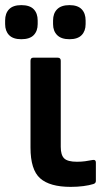

<svg xmlns="http://www.w3.org/2000/svg" viewBox="-55 -717 411 749"><path d="M221 12Q139 12 101.5 -21.5Q64 -55 64 -141V-480Q64 -492 75 -492H170Q182 -492 182 -480V-144Q182 -112 195.5 -99Q209 -86 245 -86Q262 -86 277 -88Q292 -90 307 -93Q319 -95 319 -83V-11Q319 -2 309 1Q293 6 270 9Q247 12 221 12ZM28 -564Q-4 -564 -19.5 -580Q-35 -596 -35 -623V-637Q-35 -665 -19.5 -681Q-4 -697 28 -697Q61 -697 76.5 -681Q92 -665 92 -637V-623Q92 -596 76.5 -580Q61 -564 28 -564ZM216 -564Q184 -564 168 -580Q152 -596 152 -623V-637Q152 -665 168 -681Q184 -697 216 -697Q248 -697 263.5 -681Q279 -665 279 -637V-623Q279 -596 263.5 -580Q248 -564 216 -564Z"/></svg>

Font: Sofia Sans
Style: Bold
Weight: 700
Designer: Botio Nikoltchev, Ani Petrova
Foundry: lettersoup
Version: Version 4.100; ttfautohint (v1.8.4.7-5d5b)